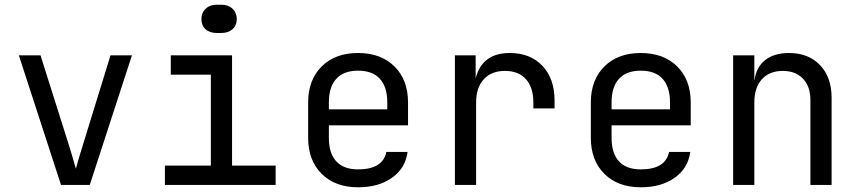

<svg xmlns="http://www.w3.org/2000/svg" viewBox="-20 -785 3640 815"><path d="M239 0 60 -550H152L269 -180Q287 -123 302 -69Q317 -123 335 -180L449 -550H540L361 0Z M900 -645Q870 -645 852.5 -661Q835 -677 835 -704Q835 -731 853 -748Q871 -765 900 -765H920Q949 -765 967 -748Q985 -731 985 -704Q985 -677 967 -661Q949 -645 920 -645ZM1150 0H680V-82H875V-468H705V-550H965V-82H1150Z M1712 -253H1376V-200Q1376 -134 1407.5 -100Q1439 -66 1500 -66Q1605 -66 1620 -140H1710Q1701 -71 1644 -30.5Q1587 10 1500 10Q1403 10 1345.5 -47Q1288 -104 1288 -200V-350Q1288 -446 1345.5 -503Q1403 -560 1500 -560Q1597 -560 1654.5 -503Q1712 -446 1712 -350ZM1376 -321H1624V-350Q1624 -416 1592.5 -450.5Q1561 -485 1500 -485Q1439 -485 1407.5 -450.5Q1376 -416 1376 -350Z M2334 -358V-325H2244V-350Q2244 -414 2212.5 -449Q2181 -484 2123 -484Q2066 -484 2033.5 -448.5Q2001 -413 2001 -350V0H1911V-550H1999V-452Q2026 -560 2144 -560Q2231 -560 2282.5 -505.5Q2334 -451 2334 -358Z M2912 -253H2576V-200Q2576 -134 2607.5 -100Q2639 -66 2700 -66Q2805 -66 2820 -140H2910Q2901 -71 2844 -30.5Q2787 10 2700 10Q2603 10 2545.5 -47Q2488 -104 2488 -200V-350Q2488 -446 2545.5 -503Q2603 -560 2700 -560Q2797 -560 2854.5 -503Q2912 -446 2912 -350ZM2576 -321H2824V-350Q2824 -416 2792.5 -450.5Q2761 -485 2700 -485Q2639 -485 2607.5 -450.5Q2576 -416 2576 -350Z M3510 -370V0H3420V-360Q3420 -418 3388.5 -451Q3357 -484 3303 -484Q3246 -484 3214 -448.5Q3182 -413 3182 -350V0H3092V-550H3182V-445H3183Q3190 -500 3228 -530Q3266 -560 3329 -560Q3412 -560 3461 -508.5Q3510 -457 3510 -370Z"/></svg>

Font: JetBrains Mono
Style: Regular
Weight: 400
Monospace: yes
Designer: Philipp Nurullin, Konstantin Bulenkov
Foundry: JetBrains
Version: Version 2.001;December 29, 2023;FontCreator 11.5.0.2427 32-b